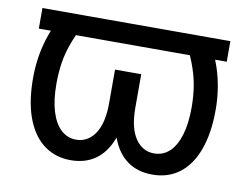

<svg xmlns="http://www.w3.org/2000/svg" viewBox="-65 -636 950 736"><g transform="rotate(10 410.0 -268.0)"><path d="M775.4 -545.9V-465.8H43.9V-545.9ZM131.8 -545.9H230Q195.8 -486.8 177.7 -440.7Q159.7 -394.5 153.3 -353.8Q147 -313 147 -269.5Q147 -207 160.4 -162.6Q173.8 -118.2 199 -94.7Q224.1 -71.3 258.3 -71.3Q303.7 -71.3 331.3 -112.3Q358.9 -153.3 358.9 -231.4V-361.8H428.2V-232.4Q428.7 -155.3 408 -101.1Q387.2 -46.9 347.7 -18.6Q308.1 9.8 251 9.8Q194.3 9.8 151.1 -20.3Q107.9 -50.3 82.8 -110.1Q57.6 -169.9 55.2 -259.3Q53.2 -339.8 72.5 -410.9Q91.8 -481.9 131.8 -545.9ZM589.8 -545.9H689Q728.5 -482.9 747.1 -415.8Q765.6 -348.6 765.6 -276.9Q765.6 -186 742.2 -121.8Q718.8 -57.6 674.8 -23.9Q630.9 9.8 568.8 9.8Q511.7 9.8 472.2 -18.6Q432.6 -46.9 411.9 -101.1Q391.1 -155.3 391.1 -232.4V-361.8H460.9V-231.4Q460.9 -153.3 488.5 -112.3Q516.1 -71.3 561.5 -71.3Q596.7 -71.3 621.6 -94.7Q646.5 -118.2 659.9 -162.6Q673.3 -207 673.3 -269.5Q673.3 -314 666.5 -355Q659.7 -396 641.8 -441.9Q624 -487.8 589.8 -545.9Z"/></g></svg>

Font: Adwaita Sans
Style: Regular
Weight: 400
Designer: Rasmus Andersson
Foundry: rsms
Version: Version 4.001;git-9221beed3